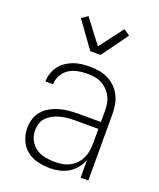

<svg xmlns="http://www.w3.org/2000/svg" viewBox="-142 -847 783 943"><g transform="rotate(20 250.0 -375.5)"><path d="M233 8Q201 8 169 0.5Q137 -7 111.5 -27Q86 -47 73.5 -77.5Q61 -108 61 -140Q61 -164 68 -187.5Q75 -211 91 -229.5Q107 -248 128 -260Q149 -272 172.5 -279Q196 -286 220 -288.5Q244 -291 268 -291H391V-348Q391 -367 388 -386Q385 -405 376 -422.5Q367 -440 353.5 -453.5Q340 -467 323 -476Q306 -485 287 -488Q268 -491 249 -491Q224 -491 199 -486.5Q174 -482 153 -468.5Q132 -455 119.5 -432.5Q107 -410 107 -385H67Q67 -407 74 -428Q81 -449 93.5 -466Q106 -483 124.5 -495.5Q143 -508 163.5 -515.5Q184 -523 205.5 -525.5Q227 -528 249 -528Q273 -528 297 -524Q321 -520 343 -509Q365 -498 382.5 -481Q400 -464 411 -442.5Q422 -421 426.5 -396.5Q431 -372 431 -348V0H391V-92Q382 -69 366 -49Q350 -29 328.5 -16Q307 -3 282.5 2.5Q258 8 233 8ZM245 -29Q265 -29 285 -32.5Q305 -36 322.5 -45.5Q340 -55 354 -69.5Q368 -84 376.5 -102.5Q385 -121 388 -140.5Q391 -160 391 -180V-255H268Q249 -255 230 -253Q211 -251 193 -246.5Q175 -242 158 -233.5Q141 -225 127.5 -212Q114 -199 107.5 -180.5Q101 -162 101 -143Q101 -117 112.5 -93Q124 -69 145.5 -54Q167 -39 193 -34Q219 -29 245 -29ZM223 -600 124 -737 156 -759 250 -635 344 -759 376 -737 277 -600Z"/></g></svg>

Font: Iosevka Extralight
Style: Regular
Weight: 200
Monospace: yes
Designer: Belleve Invis
Foundry: Belleve Invis
Version: Version 32.0.1; ttfautohint (v1.8.4)